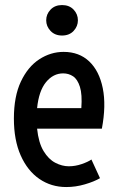

<svg xmlns="http://www.w3.org/2000/svg" viewBox="-20 -734 468 763"><path d="M243.2 9.3Q183.6 9.3 136.5 -22.9Q89.4 -55.2 62.3 -116.2Q35.2 -177.2 35.2 -262.7Q35.2 -351.1 63 -409.9Q90.8 -468.8 136 -498.3Q181.2 -527.8 232.9 -527.8Q294.4 -527.8 334.5 -490Q374.5 -452.1 388.4 -383.5Q402.3 -314.9 384.8 -222.7H127.4Q133.3 -166.5 153.1 -133.8Q172.9 -101.1 199.7 -87.2Q226.6 -73.2 253.4 -73.2Q279.3 -73.2 304.7 -82Q330.1 -90.8 343.3 -100.1L377.4 -25.9Q354 -12.2 317.4 -1.5Q280.8 9.3 243.2 9.3ZM231 -442.4Q191.4 -442.4 162.8 -407.5Q134.3 -372.6 127.4 -304.2H303.2Q307.1 -358.9 297.6 -388.9Q288.1 -418.9 270.5 -430.7Q252.9 -442.4 231 -442.4ZM226.6 -592.8Q198.2 -592.8 180.9 -611.1Q163.6 -629.4 163.6 -653.3Q163.6 -677.7 180.9 -695.8Q198.2 -713.9 226.6 -713.9Q255.4 -713.9 272.5 -695.8Q289.6 -677.7 289.6 -653.3Q289.6 -629.4 272.5 -611.1Q255.4 -592.8 226.6 -592.8Z"/></svg>

Font: Voltaire
Style: Regular
Weight: 400
Designer: Yvonne Schüttler, Eben Sorkin, Emma Marichal
Foundry: Sorkin Type Co.
Version: Version 1.010; ttfautohint (v1.8.4.7-5d5b)